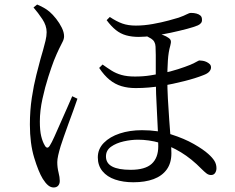

<svg xmlns="http://www.w3.org/2000/svg" viewBox="-20 -786 1040 848"><path d="M569 19Q524 19 488.5 7Q453 -5 432.5 -30Q412 -55 412 -91Q412 -128 438.5 -155Q465 -182 509 -196.5Q553 -211 607 -211Q678 -211 736 -192.5Q794 -174 836 -150Q878 -126 900 -106Q918 -90 927 -75.5Q936 -61 936 -43Q936 -31 930 -22Q924 -13 912 -13Q901 -13 891.5 -20.5Q882 -28 871 -39Q826 -85 779 -113.5Q732 -142 684.5 -155.5Q637 -169 589 -169Q559 -169 526 -161.5Q493 -154 470.5 -138Q448 -122 448 -95Q448 -65 475.5 -50.5Q503 -36 557 -36Q621 -36 650 -62.5Q679 -89 679 -140Q679 -165 677.5 -203.5Q676 -242 673.5 -285.5Q671 -329 669.5 -370Q668 -411 668 -441Q668 -466 668 -493Q668 -520 668 -543Q668 -566 667 -580Q666 -604 647.5 -615.5Q629 -627 615 -631L646 -645Q662 -642 676 -638.5Q690 -635 702 -630.5Q714 -626 724 -619Q733 -613 734.5 -605.5Q736 -598 732 -584Q724 -557 721.5 -519Q719 -481 719 -436Q719 -397 721.5 -350Q724 -303 727.5 -255.5Q731 -208 734 -169.5Q737 -131 737 -109Q737 -66 716.5 -37.5Q696 -9 658.5 5Q621 19 569 19ZM217 42Q204 42 192.5 32.5Q181 23 169 4Q150 -27 131 -89.5Q112 -152 112 -236Q112 -298 120.5 -354Q129 -410 140.5 -455Q152 -500 159 -526Q164 -543 170 -564Q176 -585 181 -606Q186 -627 186 -644Q186 -673 167 -701.5Q148 -730 128 -753L144 -766Q158 -760 172 -752.5Q186 -745 199 -734Q213 -722 228 -703Q243 -684 253 -663.5Q263 -643 263 -626Q263 -614 256.5 -601.5Q250 -589 240.5 -569.5Q231 -550 218 -518Q208 -492 193.5 -447Q179 -402 167.5 -349.5Q156 -297 156 -249Q156 -209 162 -184.5Q168 -160 177 -145Q182 -135 188 -134Q194 -133 200 -143Q208 -155 220.5 -183Q233 -211 248 -245Q263 -279 277 -310.5Q291 -342 299 -361L322 -350Q315 -329 304.5 -300Q294 -271 282.5 -240Q271 -209 262 -182.5Q253 -156 248 -141Q241 -118 237 -100Q233 -82 233 -70Q233 -46 238.5 -24.5Q244 -3 244 13Q244 26 237 34Q230 42 217 42ZM579 -397Q545 -397 516.5 -405.5Q488 -414 464 -433.5Q440 -453 418 -486L433 -501Q454 -486 473 -474Q492 -462 516.5 -455Q541 -448 576 -448Q613 -448 644 -453Q675 -458 696 -462Q734 -470 766.5 -480.5Q799 -491 821 -500Q841 -509 849.5 -514Q858 -519 861 -519Q867 -519 876 -517.5Q885 -516 893 -512Q901 -508 906.5 -502.5Q912 -497 912 -488Q912 -479 904.5 -470Q897 -461 878 -454Q843 -440 793 -427.5Q743 -415 698 -407Q666 -402 637.5 -399.5Q609 -397 579 -397ZM593 -623Q562 -623 537 -630Q512 -637 491.5 -653.5Q471 -670 451 -697L465 -711Q495 -691 520.5 -682Q546 -673 580 -673Q616 -673 655 -680Q694 -687 725 -695.5Q756 -704 769 -708Q794 -717 805 -723Q816 -729 824 -729Q837 -729 848 -726Q859 -723 865.5 -717Q872 -711 872 -700Q873 -691 868 -684.5Q863 -678 854 -674Q838 -667 806 -658.5Q774 -650 734.5 -641.5Q695 -633 657.5 -628Q620 -623 593 -623Z"/></svg>

Font: Noto Serif SC
Style: Regular
Weight: 400
Designer: Ryoko NISHIZUKA 西塚涼子 (kana & ideographs); Frank Grießhammer (Latin, Greek & Cyrillic); Wenlong ZHANG 张文龙 (bopomofo); San
Foundry: Adobe
Version: Version 2.002-H1;hotconv 1.1.0;makeotfexe 2.6.0